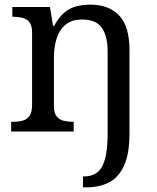

<svg xmlns="http://www.w3.org/2000/svg" viewBox="-20 -566 675 826"><path d="M337 240V193H343Q375 193 397.5 176.5Q420 160 431.5 119.5Q443 79 443 9V-345Q443 -410 418.5 -446Q394 -482 333 -482Q288 -482 261.5 -459.5Q235 -437 223.5 -400Q212 -363 212 -320V-109Q212 -80 223.5 -65.5Q235 -51 253.5 -46.5Q272 -42 294 -42H297V0H28V-42H36Q59 -42 77.5 -47Q96 -52 107 -67.5Q118 -83 118 -114V-426Q118 -456 106.5 -470.5Q95 -485 76.5 -489.5Q58 -494 36 -494H33V-536H195L208 -455H213Q234 -493 257.5 -512.5Q281 -532 309 -539Q337 -546 369 -546Q448 -546 492.5 -499.5Q537 -453 537 -350V8Q537 97 513 148Q489 199 447.5 219.5Q406 240 352 240Z"/></svg>

Font: Noto Serif Armenian
Style: Regular
Weight: 400
Designer: Monotype Design Team
Foundry: Monotype Imaging Inc.
Version: Version 2.007